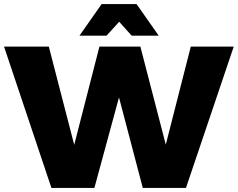

<svg xmlns="http://www.w3.org/2000/svg" viewBox="-23 -932 1179 952"><path d="M923 -701H1136L899 0H685L567 -449L445 0H232L-3 -701H219L345 -214L470 -701H673L799 -215ZM764 -755H630L568 -824L505 -755H371L481 -912H654Z"/></svg>

Font: Gontserrat ExtraBold
Style: Regular
Weight: 800
Designer: Julieta Ulanovsky
Foundry: Julieta Ulanovsky
Version: Version 6.001